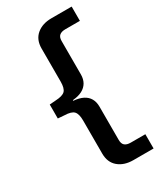

<svg xmlns="http://www.w3.org/2000/svg" viewBox="-220 -781 870 1037"><g transform="rotate(-30 215.5 -262.5)"><path d="M289 180Q232 180 196.5 150Q161 120 161 65V-141Q161 -182 146 -198.5Q131 -215 87 -216L48 -219V-306L87 -309Q130 -311 145.5 -326.5Q161 -342 161 -384V-590Q161 -645 196.5 -675Q232 -705 289 -705H415V-616H324Q300 -616 287.5 -605.5Q275 -595 275 -571V-363Q275 -334 263 -313Q251 -292 227.5 -279.5Q204 -267 168 -264V-260Q204 -257 227.5 -245Q251 -233 263 -212Q275 -191 275 -162V46Q275 70 287.5 80.5Q300 91 324 91H415V180Z"/></g></svg>

Font: Nunito Sans 7pt SemiExpanded SemiBold
Style: Regular
Weight: 600
Width: 6
Designer: Vernon Adams
Foundry: Vernon Adams
Version: Version 3.101;gftools[0.9.27]